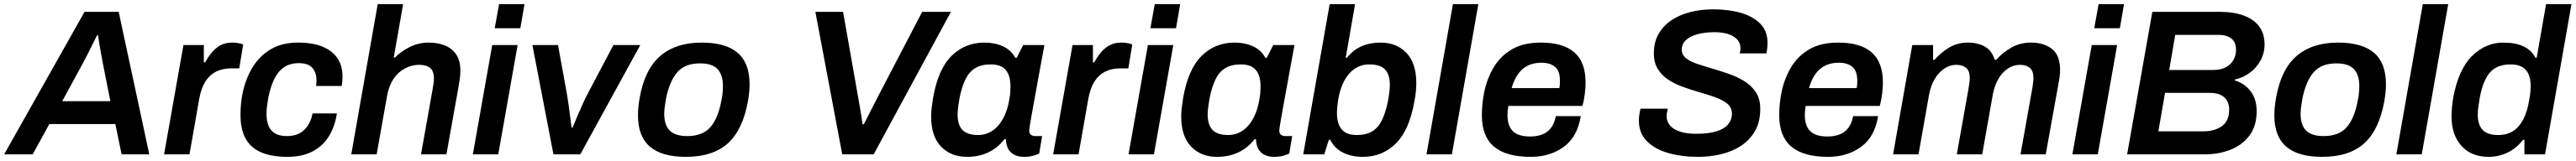

<svg xmlns="http://www.w3.org/2000/svg" viewBox="-60 -743 12370 775"><path d="M-40 0 346 -686H510L657 0H524L494 -146H177L97 0ZM239 -256H470L434 -438Q430 -462 425 -487Q420 -512 416.5 -535Q413 -558 411 -573H406Q396 -553 383 -526.5Q370 -500 357.5 -475.5Q345 -451 336 -435Z M728 0 821 -526H919V-443H925Q939 -468 956.5 -489.5Q974 -511 998 -524.5Q1022 -538 1055 -538Q1073 -538 1087 -535Q1101 -532 1108 -529L1089 -414H1051Q1009 -414 977.5 -398Q946 -382 926 -350Q906 -318 897 -268L850 0Z M1321 12Q1206 12 1150.5 -37Q1095 -86 1095 -189Q1095 -219 1098 -249Q1101 -279 1108 -307Q1123 -371 1155.5 -423Q1188 -475 1241.5 -506.5Q1295 -538 1372 -538Q1440 -538 1487.5 -519Q1535 -500 1560 -463.5Q1585 -427 1585 -374Q1585 -363 1584 -351.5Q1583 -340 1581 -329H1458Q1459 -336 1459.5 -342.5Q1460 -349 1460 -356Q1460 -394 1440 -416.5Q1420 -439 1375 -439Q1332 -439 1303 -418.5Q1274 -398 1256.5 -361Q1239 -324 1229 -275Q1226 -258 1224 -244Q1222 -230 1221 -218.5Q1220 -207 1220 -197Q1220 -141 1244 -114.5Q1268 -88 1318 -88Q1371 -88 1401.5 -118Q1432 -148 1441 -197H1558Q1548 -131 1517.5 -84Q1487 -37 1438 -12.5Q1389 12 1321 12Z M1627 0 1754 -723H1876L1831 -466H1837Q1866 -496 1908.5 -517Q1951 -538 1999 -538Q2042 -538 2076 -524.5Q2110 -511 2130.5 -481.5Q2151 -452 2151 -403Q2151 -385 2148.5 -365.5Q2146 -346 2142 -324L2084 0H1962L2018 -315Q2020 -329 2022 -341.5Q2024 -354 2024 -365Q2024 -402 2005 -416.5Q1986 -431 1954 -431Q1918 -431 1885.5 -414Q1853 -397 1830.5 -364Q1808 -331 1799 -282L1749 0Z M2316 -607 2337 -723H2459L2439 -607ZM2211 0 2304 -526H2426L2333 0Z M2598 0 2497 -526H2620L2663 -289Q2666 -272 2670 -243.5Q2674 -215 2678 -184.5Q2682 -154 2685 -129H2690Q2699 -152 2712 -182Q2725 -212 2738 -241Q2751 -270 2761 -289L2886 -526H3015L2727 0Z M3233 12Q3119 12 3061.5 -37Q3004 -86 3004 -188Q3004 -207 3006 -228Q3008 -249 3012 -271Q3036 -409 3111 -473.5Q3186 -538 3310 -538Q3425 -538 3482.5 -489Q3540 -440 3540 -337Q3540 -318 3538 -298Q3536 -278 3532 -255Q3507 -117 3435 -52.5Q3363 12 3233 12ZM3241 -88Q3313 -88 3350.5 -129.5Q3388 -171 3404 -256Q3408 -274 3409.5 -287Q3411 -300 3411.5 -310Q3412 -320 3412 -329Q3412 -383 3386 -410.5Q3360 -438 3302 -438Q3230 -438 3193 -395.5Q3156 -353 3139 -270Q3136 -252 3134 -238.5Q3132 -225 3131 -215Q3130 -205 3130 -196Q3130 -141 3156.5 -114.5Q3183 -88 3241 -88Z M3985 0 3856 -686H3989L4058 -294Q4064 -261 4069 -231.5Q4074 -202 4077.5 -180Q4081 -158 4082 -145H4089Q4100 -167 4115 -196.5Q4130 -226 4144.5 -254.5Q4159 -283 4169 -302L4369 -686H4507L4136 0Z M4584 12Q4507 12 4459.5 -37.5Q4412 -87 4412 -182Q4412 -202 4414.5 -223.5Q4417 -245 4421 -270Q4445 -410 4510 -474Q4575 -538 4668 -538Q4718 -538 4757 -520Q4796 -502 4816 -465H4823L4854 -526H4956L4932 -396Q4925 -355 4917.5 -315.5Q4910 -276 4904 -241.5Q4898 -207 4893 -180Q4888 -153 4885.5 -136Q4883 -119 4883 -115Q4883 -101 4891 -94.5Q4899 -88 4912 -88H4945L4931 -4Q4921 1 4902 6.5Q4883 12 4857 12Q4831 12 4811.5 2Q4792 -8 4781 -28Q4777 -37 4774 -48.5Q4771 -60 4771 -73H4764Q4731 -30 4685.5 -9Q4640 12 4584 12ZM4638 -93Q4665 -93 4689 -104Q4713 -115 4732 -136Q4751 -157 4765 -187.5Q4779 -218 4786 -257Q4791 -282 4792 -298Q4793 -314 4793 -327Q4793 -379 4770.5 -406Q4748 -433 4698 -433Q4654 -433 4624.5 -415.5Q4595 -398 4577 -361.5Q4559 -325 4548 -269Q4545 -251 4543 -237Q4541 -223 4540 -212Q4539 -201 4539 -192Q4539 -142 4562.5 -117.5Q4586 -93 4638 -93Z M4998 0 5091 -526H5189V-443H5195Q5209 -468 5226.5 -489.5Q5244 -511 5268 -524.5Q5292 -538 5325 -538Q5343 -538 5357 -535Q5371 -532 5378 -529L5359 -414H5321Q5279 -414 5247.5 -398Q5216 -382 5196 -350Q5176 -318 5167 -268L5120 0Z M5465 -607 5486 -723H5608L5588 -607ZM5360 0 5453 -526H5575L5482 0Z M5785 12Q5708 12 5660.5 -37.5Q5613 -87 5613 -182Q5613 -202 5615.5 -223.5Q5618 -245 5622 -270Q5646 -410 5711 -474Q5776 -538 5869 -538Q5919 -538 5958 -520Q5997 -502 6017 -465H6024L6055 -526H6157L6133 -396Q6126 -355 6118.5 -315.5Q6111 -276 6105 -241.5Q6099 -207 6094 -180Q6089 -153 6086.5 -136Q6084 -119 6084 -115Q6084 -101 6092 -94.5Q6100 -88 6113 -88H6146L6132 -4Q6122 1 6103 6.5Q6084 12 6058 12Q6032 12 6012.5 2Q5993 -8 5982 -28Q5978 -37 5975 -48.5Q5972 -60 5972 -73H5965Q5932 -30 5886.5 -9Q5841 12 5785 12ZM5839 -93Q5866 -93 5890 -104Q5914 -115 5933 -136Q5952 -157 5966 -187.5Q5980 -218 5987 -257Q5992 -282 5993 -298Q5994 -314 5994 -327Q5994 -379 5971.5 -406Q5949 -433 5899 -433Q5855 -433 5825.5 -415.5Q5796 -398 5778 -361.5Q5760 -325 5749 -269Q5746 -251 5744 -237Q5742 -223 5741 -212Q5740 -201 5740 -192Q5740 -142 5763.5 -117.5Q5787 -93 5839 -93Z M6486 12Q6431 12 6390 -8.5Q6349 -29 6329 -70H6322L6300 0H6199L6326 -723H6448L6403 -465H6409Q6438 -502 6478.5 -520Q6519 -538 6570 -538Q6647 -538 6694.5 -488.5Q6742 -439 6742 -344Q6742 -325 6740 -303Q6738 -281 6733 -256Q6709 -117 6644 -52.5Q6579 12 6486 12ZM6456 -93Q6501 -93 6530 -110.5Q6559 -128 6577 -164.5Q6595 -201 6606 -257Q6611 -285 6613 -303Q6615 -321 6615 -334Q6615 -384 6592 -408.5Q6569 -433 6516 -433Q6488 -433 6464 -422Q6440 -411 6421 -390Q6402 -369 6388.5 -338.5Q6375 -308 6368 -269Q6364 -244 6362.5 -228Q6361 -212 6361 -199Q6361 -147 6384 -120Q6407 -93 6456 -93Z M6791 0 6918 -723H7040L6913 0Z M7292 12Q7174 12 7115.5 -37Q7057 -86 7057 -189Q7057 -217 7060 -245Q7063 -273 7068 -299Q7082 -366 7114.5 -420Q7147 -474 7202 -506Q7257 -538 7341 -538Q7447 -538 7501 -491Q7555 -444 7555 -346Q7555 -323 7551.5 -292.5Q7548 -262 7540 -233H7184Q7182 -221 7181 -210.5Q7180 -200 7180 -190Q7180 -137 7206 -111.5Q7232 -86 7289 -86Q7322 -86 7347.5 -96Q7373 -106 7389.5 -128Q7406 -150 7412 -184H7532Q7516 -84 7450 -36Q7384 12 7292 12ZM7200 -319H7429Q7431 -329 7431.5 -338Q7432 -347 7432 -354Q7432 -401 7408.5 -421Q7385 -441 7344 -441Q7287 -441 7252 -410Q7217 -379 7200 -319Z M8097 12Q8017 12 7952 -6.5Q7887 -25 7849 -64Q7811 -103 7811 -163Q7811 -177 7813.5 -193Q7816 -209 7819 -220H7950Q7949 -214 7946.5 -203.5Q7944 -193 7944 -185Q7944 -158 7961 -138.5Q7978 -119 8010 -109Q8042 -99 8086 -99Q8146 -99 8184 -111Q8222 -123 8240 -145Q8258 -167 8258 -195Q8258 -226 8235 -244.5Q8212 -263 8175 -276Q8138 -289 8095 -301Q8058 -312 8020.5 -325.5Q7983 -339 7951.5 -360Q7920 -381 7901.5 -411.5Q7883 -442 7883 -486Q7883 -540 7905.5 -579.5Q7928 -619 7967.5 -645.5Q8007 -672 8058.5 -685Q8110 -698 8167 -698Q8242 -698 8301 -681Q8360 -664 8394.5 -628.5Q8429 -593 8429 -536Q8429 -527 8428 -515.5Q8427 -504 8424 -486H8295Q8298 -497 8298.5 -502.5Q8299 -508 8299 -511Q8299 -547 8265.5 -567.5Q8232 -588 8174 -588Q8127 -588 8091.5 -578Q8056 -568 8036.5 -549.5Q8017 -531 8017 -504Q8017 -480 8036 -464Q8055 -448 8087 -437Q8119 -426 8157 -415Q8197 -403 8238.5 -389Q8280 -375 8315.5 -353.5Q8351 -332 8372.5 -299.5Q8394 -267 8394 -220Q8394 -156 8368.5 -112Q8343 -68 8300.5 -40.5Q8258 -13 8205 -0.5Q8152 12 8097 12Z M8720 12Q8602 12 8543.5 -37Q8485 -86 8485 -189Q8485 -217 8488 -245Q8491 -273 8496 -299Q8510 -366 8542.5 -420Q8575 -474 8630 -506Q8685 -538 8769 -538Q8875 -538 8929 -491Q8983 -444 8983 -346Q8983 -323 8979.5 -292.5Q8976 -262 8968 -233H8612Q8610 -221 8609 -210.5Q8608 -200 8608 -190Q8608 -137 8634 -111.5Q8660 -86 8717 -86Q8750 -86 8775.5 -96Q8801 -106 8817.5 -128Q8834 -150 8840 -184H8960Q8944 -84 8878 -36Q8812 12 8720 12ZM8628 -319H8857Q8859 -329 8859.5 -338Q8860 -347 8860 -354Q8860 -401 8836.5 -421Q8813 -441 8772 -441Q8715 -441 8680 -410Q8645 -379 8628 -319Z M9032 0 9124 -526H9224V-455H9231Q9261 -490 9301 -514Q9341 -538 9391 -538Q9439 -538 9473 -518.5Q9507 -499 9520 -455H9527Q9558 -490 9600 -514Q9642 -538 9694 -538Q9756 -538 9795 -507.5Q9834 -477 9834 -405Q9834 -389 9831.5 -371Q9829 -353 9825 -333L9765 0H9644L9701 -321Q9703 -335 9704.5 -345.5Q9706 -356 9706 -366Q9706 -403 9688 -417Q9670 -431 9641 -431Q9610 -431 9583 -413Q9556 -395 9537.5 -363Q9519 -331 9511 -289L9460 0H9338L9395 -321Q9397 -335 9398.5 -346Q9400 -357 9400 -367Q9400 -403 9382 -417Q9364 -431 9335 -431Q9305 -431 9278 -413Q9251 -395 9232 -363Q9213 -331 9205 -289L9154 0Z M9998 -607 10019 -723H10141L10121 -607ZM9893 0 9986 -526H10108L10015 0Z M10156 0 10277 -686H10600Q10667 -686 10715 -668.5Q10763 -651 10789.5 -616.5Q10816 -582 10816 -529Q10816 -487 10796.5 -451.5Q10777 -416 10745 -392.5Q10713 -369 10673 -360V-356Q10719 -342 10748.5 -304.5Q10778 -267 10778 -208Q10778 -136 10743 -90Q10708 -44 10651.5 -22Q10595 0 10530 0ZM10306 -111H10527Q10575 -111 10610.5 -135.5Q10646 -160 10646 -215Q10646 -253 10622.5 -274.5Q10599 -296 10551 -296H10338ZM10358 -406H10568Q10606 -406 10630.5 -419.5Q10655 -433 10667 -455Q10679 -477 10679 -502Q10679 -540 10656.5 -557.5Q10634 -575 10599 -575H10387Z M11092 12Q10978 12 10920.5 -37Q10863 -86 10863 -188Q10863 -207 10865 -228Q10867 -249 10871 -271Q10895 -409 10970 -473.5Q11045 -538 11169 -538Q11284 -538 11341.5 -489Q11399 -440 11399 -337Q11399 -318 11397 -298Q11395 -278 11391 -255Q11366 -117 11294 -52.5Q11222 12 11092 12ZM11100 -88Q11172 -88 11209.5 -129.5Q11247 -171 11263 -256Q11267 -274 11268.5 -287Q11270 -300 11270.5 -310Q11271 -320 11271 -329Q11271 -383 11245 -410.5Q11219 -438 11161 -438Q11089 -438 11052 -395.5Q11015 -353 10998 -270Q10995 -252 10993 -238.5Q10991 -225 10990 -215Q10989 -205 10989 -196Q10989 -141 11015.5 -114.5Q11042 -88 11100 -88Z M11449 0 11576 -723H11698L11571 0Z M11892 12Q11809 12 11761.5 -41Q11714 -94 11714 -182Q11714 -202 11716 -224.5Q11718 -247 11722 -272Q11747 -409 11812.5 -473.5Q11878 -538 11962 -538Q12020 -538 12059 -520Q12098 -502 12117 -465H12123L12168 -723H12290L12163 0H12064V-70H12057Q12026 -29 11983 -8.5Q11940 12 11892 12ZM11938 -93Q12000 -93 12036.5 -135.5Q12073 -178 12086 -257Q12091 -283 12092.5 -299Q12094 -315 12094 -328Q12094 -362 12084 -385.5Q12074 -409 12052.5 -421Q12031 -433 11998 -433Q11932 -433 11898.5 -394Q11865 -355 11850 -275Q11847 -255 11844.5 -240Q11842 -225 11841 -213.5Q11840 -202 11840 -192Q11840 -142 11863.5 -117.5Q11887 -93 11938 -93Z"/></svg>

Font: Archivo Variable SemiBold
Style: Italic
Weight: 600
Italic angle: -10°
Designer: Hector Gatti
Foundry: Omnibus-Type
Version: Version 2.001